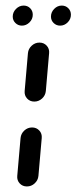

<svg xmlns="http://www.w3.org/2000/svg" viewBox="-20 -672 276 692"><path d="M77 0Q61.1 0 50.9 -11.1Q40.7 -22.2 42.2 -38.1L54.1 -174.4Q55.6 -190.4 67.6 -201.5Q79.6 -212.6 95.6 -212.6Q111.5 -212.6 121.7 -201.5Q131.9 -190.4 130.4 -174.4L118.5 -38.1Q117 -22.2 105 -11.1Q93 0 77 0ZM103.7 -305.9Q87.8 -305.9 77.6 -317Q67.4 -328.1 68.9 -344.1L80.7 -480.4Q82.2 -496.3 94.3 -507.4Q106.3 -518.5 122.2 -518.5Q138.1 -518.5 148.3 -507.4Q158.5 -496.3 157 -480.4L145.2 -344.1Q143.7 -328.1 131.7 -317Q119.6 -305.9 103.7 -305.9ZM163.7 -612.2Q163.7 -628.1 175.4 -640Q187 -651.9 202.6 -651.9Q216.7 -651.9 226.1 -642.4Q235.6 -633 235.6 -618.9Q235.6 -603 223.9 -591.3Q212.2 -579.6 196.7 -579.6Q183 -579.6 173.3 -589.1Q163.7 -598.5 163.7 -612.2ZM25.9 -612.2Q25.9 -628.1 37.8 -640Q49.6 -651.9 65.2 -651.9Q79.3 -651.9 88.7 -642.4Q98.1 -633 98.1 -618.9Q98.1 -603 86.3 -591.3Q74.4 -579.6 58.9 -579.6Q45.2 -579.6 35.6 -589.1Q25.9 -598.5 25.9 -612.2Z"/></svg>

Font: 26F Galaxy Sans
Style: Bold Italic
Weight: 700
Italic angle: -5°
Designer: C₂₉H₂₅N₃O₅
Version: Version 1.200